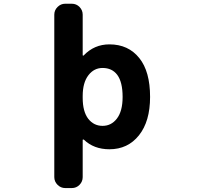

<svg xmlns="http://www.w3.org/2000/svg" viewBox="-20 -793 1040 1010"><path d="M323.2 196.3Q299.8 196.3 282.7 179.2Q265.6 162.1 265.6 138.7V-715.8Q265.6 -739.3 282.7 -756.3Q299.8 -773.4 323.2 -773.4H357.4Q381.8 -773.4 398.4 -756.3Q415 -739.3 415 -715.8V-502.9Q415 -501 417 -500.5Q418.9 -500 419.9 -501Q475.6 -559.6 555.7 -559.6Q655.3 -559.6 712.9 -487.3Q769.5 -417 769.5 -283.2Q769.5 -154.3 710.9 -81.1Q652.3 -7.8 555.7 -7.8Q473.6 -7.8 420.9 -58.6Q418.9 -59.6 417 -59.1Q415 -58.6 415 -56.6V138.7Q415 162.1 398.4 179.2Q381.8 196.3 357.4 196.3ZM519.5 -435.5Q474.6 -435.5 445.3 -397.5Q415 -358.4 415 -288.1V-278.3Q415 -206.1 444.3 -168Q473.6 -130.9 519.5 -130.9Q565.4 -130.9 594.7 -168.9Q625 -208 625 -283.2Q625 -361.3 596.7 -399.4Q569.3 -435.5 519.5 -435.5Z"/></svg>

Font: Rounded Mgen+ 1m bold
Style: Bold
Weight: 700
Designer: [Source Han Sans]
Ryoko NISHIZUKA  (kana & ideographs); Paul D. Hunt (Latin, Greek & Cyrillic); Wenlong ZHANG  (bopomofo
Version: Version 1.059.20150602